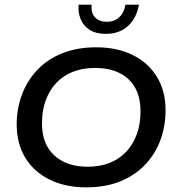

<svg xmlns="http://www.w3.org/2000/svg" viewBox="-20 -798 757 828"><path d="M351 10Q263 10 195 -23Q127 -56 89.5 -117Q52 -178 52 -262Q52 -328 74 -388Q96 -448 139 -494.5Q182 -541 246.5 -567.5Q311 -594 395 -594Q485 -594 552 -561Q619 -528 656.5 -467Q694 -406 694 -322Q694 -256 672.5 -196Q651 -136 607.5 -89.5Q564 -43 500 -16.5Q436 10 351 10ZM358 -79Q412 -79 454 -96Q496 -113 525.5 -145Q555 -177 570.5 -220.5Q586 -264 586 -318Q586 -408 534 -456.5Q482 -505 390 -505Q336 -505 293.5 -488Q251 -471 221.5 -439Q192 -407 176.5 -363.5Q161 -320 161 -266Q161 -177 214 -128Q267 -79 358 -79ZM437 -652Q394 -652 367 -669Q340 -686 328 -715Q316 -744 319 -778H375Q372 -741 390.5 -722.5Q409 -704 441 -704Q472 -704 493.5 -723Q515 -742 521 -778H579Q569 -720 532 -686Q495 -652 437 -652Z"/></svg>

Font: Rokkitt SemiBold Medium
Style: Italic
Weight: 500
Italic angle: -9°
Version: Version 3.103